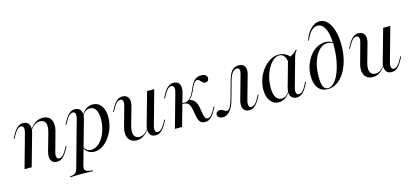

<svg xmlns="http://www.w3.org/2000/svg" viewBox="-66 -1132 3921 1819"><g transform="rotate(-15 1895.0 -222.5)"><path d="M363.7 11.3Q336.3 11.3 319.8 -2.8Q303.2 -16.9 299.2 -42.7Q295.2 -68.5 304 -101.6L352.4 -273.4Q370.2 -335.5 356.9 -368.1Q343.5 -400.8 302.4 -400.8Q273.4 -400.8 248.4 -383.1Q223.4 -365.3 201.6 -330.6L200.8 -336.3Q228.2 -381.5 261.7 -403.6Q295.2 -425.8 335.5 -425.8Q393.5 -425.8 417.3 -382.7Q441.1 -339.5 421 -268.5L370.2 -84.7Q360.5 -50.8 366.5 -32.3Q372.6 -13.7 391.1 -13.7Q409.7 -13.7 427.4 -31Q445.2 -48.4 462.1 -79.8L478.2 -109.7H487.1L468.5 -75Q458.1 -55.6 443.5 -35.5Q429 -15.3 409.7 -2Q390.3 11.3 363.7 11.3ZM46 0 137.9 -329.8Q147.6 -362.1 141.9 -381.5Q136.3 -400.8 116.1 -400.8Q98.4 -400.8 80.6 -383.9Q62.9 -366.9 46 -334.7L30.6 -304.8H21L39.5 -339.5Q50 -359.7 64.5 -379.4Q79 -399.2 98.8 -412.5Q118.5 -425.8 144.4 -425.8Q171.8 -425.8 188.3 -411.7Q204.8 -397.6 209.3 -372.2Q213.7 -346.8 204 -312.9L116.1 0Z M443.5 186.3 446 177.4Q469.4 175.8 483.9 170.2Q498.4 164.5 506.9 152Q515.3 139.5 521.8 116.9L646 -329.8Q655.6 -362.9 650 -381.9Q644.4 -400.8 624.2 -400.8Q608.1 -400.8 589.9 -384.7Q571.8 -368.5 554 -334.7L538.7 -304.8H529L547.6 -339.5Q558.1 -359.7 572.6 -379.4Q587.1 -399.2 606.9 -412.5Q626.6 -425.8 652.4 -425.8Q692.7 -425.8 709.7 -394.8Q726.6 -363.7 712.1 -312.9L592.7 112.1Q587.1 134.7 591.9 148.4Q596.8 162.1 615.3 168.5Q633.9 175 667.7 177.4L665.3 186.3Q654 185.5 635.1 185.1Q616.1 184.7 594 183.9Q571.8 183.1 550 183.1Q517.7 183.1 488.3 184.3Q458.9 185.5 443.5 186.3ZM731.5 11.3Q696.8 11.3 670.6 -6Q644.4 -23.4 633.9 -52.4L636.3 -59.7Q646.8 -37.1 664.5 -25.4Q682.3 -13.7 705.6 -13.7Q737.9 -13.7 767.3 -34.3Q796.8 -54.8 819.4 -91.1Q841.9 -127.4 855.2 -174.2Q868.5 -221 868.5 -271.8Q868.5 -333.1 848.8 -364.9Q829 -396.8 790.3 -396.8Q767.7 -396.8 748.4 -383.5Q729 -370.2 713.7 -345.2V-351.6Q734.7 -387.9 763.3 -406.9Q791.9 -425.8 825 -425.8Q879 -425.8 909.7 -384.3Q940.3 -342.7 940.3 -271.8Q940.3 -217.7 923 -167.3Q905.6 -116.9 875.8 -76.2Q846 -35.5 808.9 -12.1Q771.8 11.3 731.5 11.3Z M1146 11.3Q1108.1 11.3 1084.3 -8.5Q1060.5 -28.2 1054 -63.3Q1047.6 -98.4 1061.3 -146L1112.1 -329.8Q1122.6 -363.7 1116.1 -382.3Q1109.7 -400.8 1091.1 -400.8Q1072.6 -400.8 1054.8 -383.9Q1037.1 -366.9 1020.2 -334.7L1004 -304.8H995.2L1013.7 -339.5Q1024.2 -359.7 1038.7 -379.4Q1053.2 -399.2 1073 -412.5Q1092.7 -425.8 1118.5 -425.8Q1146.8 -425.8 1162.9 -411.3Q1179 -396.8 1183.5 -371.8Q1187.9 -346.8 1178.2 -312.9L1129.8 -141.1Q1112.1 -79.8 1125.4 -46.8Q1138.7 -13.7 1179.8 -13.7Q1207.3 -13.7 1230.2 -31.5Q1253.2 -49.2 1274.2 -83.9V-78.2Q1249.2 -33.9 1216.9 -11.3Q1184.7 11.3 1146 11.3ZM1330.6 11.3Q1302.4 11.3 1286.3 -2.8Q1270.2 -16.9 1266.1 -42.7Q1262.1 -68.5 1271 -101.6L1358.9 -414.5H1429L1337.1 -84.7Q1327.4 -52.4 1332.7 -33.1Q1337.9 -13.7 1358.1 -13.7Q1375 -13.7 1393.1 -30.2Q1411.3 -46.8 1429 -79.8L1445.2 -109.7H1454L1435.5 -75Q1425 -55.6 1410.5 -35.5Q1396 -15.3 1376.6 -2Q1357.3 11.3 1330.6 11.3Z M1813.7 11.3Q1784.7 11.3 1768.1 -7.3Q1751.6 -25.8 1744.4 -66.1L1733.9 -124.2Q1728.2 -157.3 1719.4 -175.4Q1710.5 -193.5 1696.8 -201.2Q1683.1 -208.9 1663.7 -208.9H1630.6L1632.3 -216.1H1662.1Q1696 -216.1 1716.5 -231Q1737.1 -246 1750.8 -270.2Q1764.5 -294.4 1775.8 -321Q1787.1 -347.6 1800.8 -371.8Q1814.5 -396 1835.5 -410.9Q1856.5 -425.8 1888.7 -425.8Q1917.7 -425.8 1933.1 -414.9Q1948.4 -404 1948.4 -384.7Q1948.4 -368.5 1939.1 -358.9Q1929.8 -349.2 1914.5 -349.2Q1902.4 -349.2 1893.5 -355.6Q1884.7 -362.1 1877 -371Q1869.4 -379.8 1861.3 -386.3Q1853.2 -392.7 1841.9 -392.7Q1824.2 -392.7 1811.3 -373Q1798.4 -353.2 1786.3 -325Q1774.2 -296.8 1758.9 -269.8Q1743.5 -242.7 1721 -228.2L1723.4 -231.5Q1756.5 -221 1774.6 -199.2Q1792.7 -177.4 1800.8 -132.3L1811.3 -69.4Q1816.9 -41.9 1825 -29Q1833.1 -16.1 1847.6 -16.1Q1864.5 -16.1 1880.2 -31.5Q1896 -46.8 1913.7 -79.8L1929.8 -109.7H1938.7L1917.7 -71Q1908.1 -53.2 1894.4 -34.3Q1880.6 -15.3 1860.9 -2Q1841.1 11.3 1813.7 11.3ZM1521 0 1612.9 -329.8Q1623.4 -363.7 1616.9 -382.3Q1610.5 -400.8 1591.1 -400.8Q1573.4 -400.8 1556 -383.9Q1538.7 -366.9 1521 -334.7L1505.6 -304.8H1496L1514.5 -339.5Q1525 -359.7 1539.5 -379.4Q1554 -399.2 1573.8 -412.5Q1593.5 -425.8 1619.4 -425.8Q1660.5 -425.8 1677 -394.8Q1693.5 -363.7 1679 -312.9L1591.1 0Z M1990.3 11.3Q1966.9 11.3 1952.4 0.8Q1937.9 -9.7 1937.9 -27.4Q1937.9 -42.7 1949.2 -52.4Q1960.5 -62.1 1977.4 -62.1Q1992.7 -62.1 2002.8 -56Q2012.9 -50 2022.2 -44Q2031.5 -37.9 2041.1 -37.9Q2056.5 -37.9 2068.1 -54.4Q2079.8 -71 2088.3 -93.5Q2096.8 -116.1 2102.4 -134.7L2150.8 -310.5Q2159.7 -341.1 2172.2 -367.3Q2184.7 -393.5 2205.6 -409.7Q2226.6 -425.8 2258.1 -425.8Q2287.1 -425.8 2304 -412.5Q2321 -399.2 2325 -374.2Q2329 -349.2 2318.5 -313.7L2254 -84.7Q2245.2 -51.6 2250.8 -32.7Q2256.5 -13.7 2275.8 -13.7Q2292.7 -13.7 2311.3 -30.2Q2329.8 -46.8 2346.8 -79.8L2362.1 -109.7H2371L2353.2 -75Q2342.7 -55.6 2328.2 -35.5Q2313.7 -15.3 2294.4 -2Q2275 11.3 2248.4 11.3Q2221 11.3 2204.4 -2.8Q2187.9 -16.9 2183.9 -42.7Q2179.8 -68.5 2188.7 -101.6L2257.3 -346Q2260.5 -358.1 2260.9 -370.6Q2261.3 -383.1 2255.6 -391.9Q2250 -400.8 2233.1 -400.8Q2214.5 -400.8 2200.4 -387.5Q2186.3 -374.2 2176.6 -353.6Q2166.9 -333.1 2159.7 -309.7L2109.7 -129Q2104 -107.3 2094.4 -82.7Q2084.7 -58.1 2069.8 -36.7Q2054.8 -15.3 2035.5 -2Q2016.1 11.3 1990.3 11.3Z M2539.5 11.3Q2487.9 11.3 2456.9 -29.8Q2425.8 -71 2425.8 -140.3Q2425.8 -195.2 2444.4 -246.4Q2462.9 -297.6 2494.8 -337.9Q2526.6 -378.2 2566.9 -402Q2607.3 -425.8 2650 -425.8Q2688.7 -425.8 2720.2 -407.7Q2751.6 -389.5 2771.8 -356.5L2722.6 -321.8Q2720.2 -369.4 2702 -393.1Q2683.9 -416.9 2655.6 -416.9Q2625 -416.9 2596.8 -394Q2568.5 -371 2546 -331.9Q2523.4 -292.7 2510.5 -244Q2497.6 -195.2 2497.6 -141.9Q2497.6 -80.6 2517.7 -48Q2537.9 -15.3 2574.2 -15.3Q2597.6 -15.3 2616.5 -28.6Q2635.5 -41.9 2652.4 -69.4V-62.9Q2631.5 -26.6 2602.8 -7.7Q2574.2 11.3 2539.5 11.3ZM2712.9 11.3Q2672.6 11.3 2656 -19.8Q2639.5 -50.8 2654 -101.6L2728.2 -366.9Q2754 -375.8 2780.2 -393.1Q2806.5 -410.5 2823.4 -429.8L2828.2 -422.6Q2820.2 -414.5 2814.5 -405.2Q2808.9 -396 2804.8 -385.9Q2800.8 -375.8 2796.8 -361.3L2719.4 -84.7Q2710.5 -51.6 2716.9 -32.7Q2723.4 -13.7 2742.7 -13.7Q2758.1 -13.7 2770.6 -24.2Q2783.1 -34.7 2793.5 -49.6Q2804 -64.5 2811.3 -79.8L2827.4 -109.7H2836.3L2817.7 -73.4Q2807.3 -54 2793.1 -34.3Q2779 -14.5 2759.3 -1.6Q2739.5 11.3 2712.9 11.3Z M3019.4 11.3Q2959.7 11.3 2926.2 -30.6Q2892.7 -72.6 2892.7 -148.4Q2892.7 -204.8 2910.1 -254.8Q2927.4 -304.8 2957.3 -343.5Q2987.1 -382.3 3026.2 -404Q3065.3 -425.8 3108.1 -425.8Q3154.8 -425.8 3183.9 -400.8L3183.1 -391.9Q3173.4 -401.6 3158.5 -406.5Q3143.5 -411.3 3125.8 -411.3Q3091.1 -411.3 3061.7 -389.5Q3032.3 -367.7 3010.1 -328.2Q2987.9 -288.7 2975.8 -235.9Q2963.7 -183.1 2963.7 -121Q2963.7 -58.1 2978.2 -27.8Q2992.7 2.4 3023.4 2.4Q3054.8 2.4 3083.1 -27Q3111.3 -56.5 3132.7 -107.7Q3154 -158.9 3166.5 -225.8Q3179 -292.7 3179 -366.9Q3179 -439.5 3167.3 -490.3Q3155.6 -541.1 3132.7 -568.1Q3109.7 -595.2 3077.4 -595.2Q3043.5 -595.2 3014.1 -565.3Q2984.7 -535.5 2964.5 -480.6H2956.5Q2975.8 -546.8 3018.1 -588.7Q3060.5 -630.6 3107.3 -630.6Q3150 -630.6 3182.3 -596.4Q3214.5 -562.1 3232.7 -501.2Q3250.8 -440.3 3250.8 -361.3Q3250.8 -282.3 3233.5 -214.5Q3216.1 -146.8 3184.7 -96Q3153.2 -45.2 3110.9 -16.9Q3068.5 11.3 3019.4 11.3Z M3461.3 11.3Q3423.4 11.3 3399.6 -8.5Q3375.8 -28.2 3369.4 -63.3Q3362.9 -98.4 3376.6 -146L3427.4 -329.8Q3437.9 -363.7 3431.5 -382.3Q3425 -400.8 3406.5 -400.8Q3387.9 -400.8 3370.2 -383.9Q3352.4 -366.9 3335.5 -334.7L3319.4 -304.8H3310.5L3329 -339.5Q3339.5 -359.7 3354 -379.4Q3368.5 -399.2 3388.3 -412.5Q3408.1 -425.8 3433.9 -425.8Q3462.1 -425.8 3478.2 -411.3Q3494.4 -396.8 3498.8 -371.8Q3503.2 -346.8 3493.5 -312.9L3445.2 -141.1Q3427.4 -79.8 3440.7 -46.8Q3454 -13.7 3495.2 -13.7Q3522.6 -13.7 3545.6 -31.5Q3568.5 -49.2 3589.5 -83.9V-78.2Q3564.5 -33.9 3532.3 -11.3Q3500 11.3 3461.3 11.3ZM3646 11.3Q3617.7 11.3 3601.6 -2.8Q3585.5 -16.9 3581.5 -42.7Q3577.4 -68.5 3586.3 -101.6L3674.2 -414.5H3744.4L3652.4 -84.7Q3642.7 -52.4 3648 -33.1Q3653.2 -13.7 3673.4 -13.7Q3690.3 -13.7 3708.5 -30.2Q3726.6 -46.8 3744.4 -79.8L3760.5 -109.7H3769.4L3750.8 -75Q3740.3 -55.6 3725.8 -35.5Q3711.3 -15.3 3691.9 -2Q3672.6 11.3 3646 11.3Z"/></g></svg>

Font: Playfair 144pt Light
Style: Italic
Weight: 300
Italic angle: -15.6°
Designer: Claus Eggers Sørensen
Foundry: Claus Eggers Sørensen
Version: Version 2.001;gftools[0.9.30]